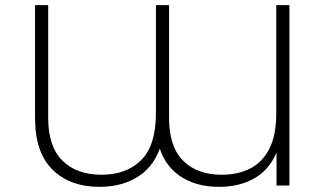

<svg xmlns="http://www.w3.org/2000/svg" viewBox="-20 -720 1265 745"><path d="M1103 -700V0H1053V-150L1059 -144Q1033 -69 973.5 -32Q914 5 830 5Q738 5 676 -38.5Q614 -82 594 -164H607Q582 -78 518.5 -36.5Q455 5 367 5Q251 5 183.5 -62Q116 -129 116 -261V-700H167V-263Q167 -151 222.5 -96.5Q278 -42 374 -42Q471 -42 528 -99Q585 -156 585 -280V-700H636V-263Q636 -151 690.5 -96.5Q745 -42 840 -42Q905 -42 952.5 -67Q1000 -92 1026 -144.5Q1052 -197 1052 -280V-700Z"/></svg>

Font: Montserrat Thin Light
Style: Regular
Weight: 300
Version: Version 9.000